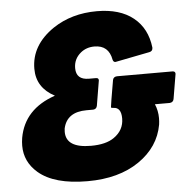

<svg xmlns="http://www.w3.org/2000/svg" viewBox="-53 -801 855 868"><g transform="rotate(-5 374.0 -367.0)"><path d="M310 14Q159 14 87 -48Q29 -98 29 -171Q29 -188 32 -207Q55 -336 196 -384Q114 -427 114 -513Q114 -620 218 -691Q303 -748 418 -748Q522 -748 583 -699Q644 -650 654 -562Q654 -546 639 -543L482 -512Q473 -512 470 -523Q458 -590 393 -590Q357 -590 331 -569Q298 -542 298 -500Q298 -447 356 -447H388Q400 -447 400 -436L381 -322Q378 -307 363 -306H333Q243 -306 227 -232L226 -217Q226 -144 339 -144Q407 -144 444 -170Q490 -202 490 -255Q490 -306 454 -306Q444 -306 444 -310Q444 -317 464 -432Q467 -446 483 -447H735Q748 -447 748 -435L729 -322Q726 -307 710 -306H643Q656 -276 656 -242Q656 -228 654 -213Q636 -112 544 -49Q452 14 310 14Z"/></g></svg>

Font: YamahaIndonesia935. App XBold
Style: Italic
Weight: 800
Italic angle: -10°
Designer: Dalton Maag Ltd
Foundry: Dalton Maag Ltd
Version: Version 1.002; January 01, 2024; Regular/Italic